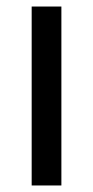

<svg xmlns="http://www.w3.org/2000/svg" viewBox="-20 -568 286 588"><path d="M77 0V-548H168V0Z"/></svg>

Font: SVN-Poppins
Style: Regular
Weight: 400
Designer: Ninad Kale (Devanagari), Jonny Pinhorn (Latin)
Foundry: Indian Type Foundry
Version: Version 3.002 2017